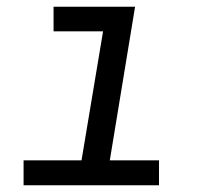

<svg xmlns="http://www.w3.org/2000/svg" viewBox="-20 -550 640 570"><path d="M50 0V-74H222L286 -457H139V-530H381L306 -74H452V0Z"/></svg>

Font: Iosevka Slab Extended Oblique
Style: Regular
Weight: 400
Width: 7
Italic angle: -9°
Monospace: yes
Designer: Belleve Invis
Foundry: Belleve Invis
Version: Version 11.1.0; ttfautohint (v1.8.3)